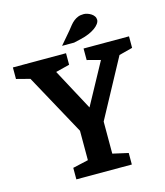

<svg xmlns="http://www.w3.org/2000/svg" viewBox="-144 -1011 956 1110"><g transform="rotate(-15 334.5 -456.0)"><path d="M490 -630 355 -382 222 -630 305 -651V-720H-13V-651L68 -630L267 -266V-90L174 -69V0H506V-69L413 -90V-282L601 -630L682 -651V-720H410V-651ZM358 -842 294 -767H366L409 -777Q436 -783 458 -792.5Q480 -802 495.5 -813Q511 -824 520 -836.5Q529 -849 529 -860Q529 -872 522.5 -881.5Q516 -891 506 -897.5Q496 -904 484 -908Q472 -912 462 -912Q442 -912 428 -906.5Q414 -901 402 -891.5Q390 -882 379.5 -869Q369 -856 358 -842Z"/></g></svg>

Font: GradeGX
Style: Regular
Weight: 100
Width: 1
Designer: Adam Twardoch
Foundry: Adam Twardoch
Version: Version 2.002; DEVELOPMENT